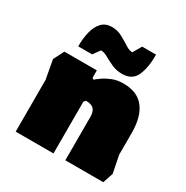

<svg xmlns="http://www.w3.org/2000/svg" viewBox="-161 -834 936 968"><g transform="rotate(30 307.0 -350.0)"><path d="M60 0V-301L40 -411L71 -472H260V-429L269 -423Q280 -433 299.5 -446.5Q319 -460 347 -471Q375 -482 410 -482Q492 -482 531 -431Q570 -380 570 -288V-160L590 -60L570 0H349V-253Q349 -283 335.5 -297.5Q322 -312 290 -312L280 -302V0ZM378 -520Q345 -520 317.5 -532.5Q290 -545 268 -557.5Q246 -570 228 -570L199 -530H118Q118 -577 127.5 -615.5Q137 -654 159 -677Q181 -700 218 -700Q250 -700 277.5 -685Q305 -670 328 -655Q351 -640 369 -640L398 -690H479Q479 -612 457.5 -566Q436 -520 378 -520Z"/></g></svg>

Font: Rowdies
Style: Bold
Weight: 700
Designer: Jaikishan Patel
Version: Version 1.000; ttfautohint (v1.8.3)